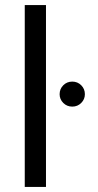

<svg xmlns="http://www.w3.org/2000/svg" viewBox="-20 -740 386 760"><path d="M78 0V-720H162V0ZM266 -318Q245 -318 230.5 -332.5Q216 -347 216 -367Q216 -388 230.5 -402.5Q245 -417 266 -417Q287 -417 301.5 -402.5Q316 -388 316 -367Q316 -347 301.5 -332.5Q287 -318 266 -318Z"/></svg>

Font: DeepMind Sans
Style: Regular
Weight: 400
Designer: Jonny Pinhorn / Modifications: Colophon Foundry
Foundry: Colophon Foundry
Version: Version 1.002; ttfautohint (v1.8.2)